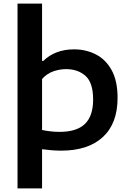

<svg xmlns="http://www.w3.org/2000/svg" viewBox="-20 -828 722 1068"><path d="M77.5 220V-808H214V-489H220.5Q252 -520 295.2 -536.8Q338.5 -553.5 392 -553.5Q458.5 -553.5 513.5 -525.2Q568.5 -497 601.2 -437.5Q634 -378 634 -283.5Q634 -141 552 -65.5Q470 10 320 10Q291.5 10 264 7.5Q236.5 5 214 2V220ZM312 -94.5Q406.5 -94.5 452.2 -138.5Q498 -182.5 498 -274Q498 -368 455.8 -405.8Q413.5 -443.5 347.5 -443.5Q312 -443.5 276.2 -431Q240.5 -418.5 214 -388.5V-105Q234 -100.5 259.5 -97.5Q285 -94.5 312 -94.5Z"/></svg>

Font: Encode Sans Expanded SemiBold
Style: Regular
Weight: 600
Width: 7
Designer: Multiple Designers
Foundry: Impallari Type
Version: Version 3.000; ttfautohint (v1.8.3) -l 8 -r 50 -G 200 -x 14 